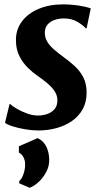

<svg xmlns="http://www.w3.org/2000/svg" viewBox="-20 -588 467 880"><path d="M377 -458.5H372.5Q362.5 -471 336 -487.2Q309.5 -503.5 273.5 -503.5Q249.5 -503.5 229.8 -496.5Q210 -489.5 198 -475.5Q186 -461.5 185.5 -439.5Q185 -417.5 195.5 -398.8Q206 -380 226 -362.5Q246 -345 272.5 -325.5Q299 -306.5 323 -284.5Q347 -262.5 362 -233.2Q377 -204 377 -163Q377 -120 359 -87.5Q341 -55 310 -33.5Q279 -12 239.2 -1Q199.5 10 155.5 10Q127 10 95 4.5Q63 -1 37.8 -9Q12.5 -17 3 -25.5L24 -112H25.5Q36 -102 57.2 -89.5Q78.5 -77 104.2 -67.8Q130 -58.5 154.5 -58.5Q175.5 -58.5 195.8 -65.2Q216 -72 229.5 -87.2Q243 -102.5 243 -128Q243 -150.5 230.8 -169.2Q218.5 -188 198 -205.5Q177.5 -223 152 -240.5Q130 -255.5 107.2 -277.8Q84.5 -300 68.8 -331.2Q53 -362.5 53 -404.5Q53 -453.5 80.8 -490.2Q108.5 -527 157.5 -547.5Q206.5 -568 269.5 -568Q296 -568 322 -565Q348 -562 367.8 -557.5Q387.5 -553 396 -549.5ZM115.5 272.5 68 252 68.5 241Q79 234 87.5 210Q96 186 95 162Q94.5 146 87.5 132.5Q80.5 119 66.5 111V82.5L152.5 45Q180.5 58.5 192.8 85Q205 111.5 205.5 142Q206.5 174 191 202Q175.5 230 154 248.8Q132.5 267.5 115.5 272.5Z"/></svg>

Font: Merriweather Light 18pt
Style: Bold Italic
Weight: 700
Italic angle: -7.8°
Version: Version 2.101